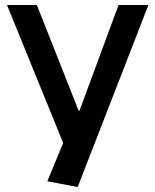

<svg xmlns="http://www.w3.org/2000/svg" viewBox="-20 -560 624 771"><path d="M170 168 252 -30 241 32 8 -540H128L296 -115H299L456 -540H576L292 191Z"/></svg>

Font: Pathway Extreme 72pt SemiBold
Style: Regular
Weight: 600
Designer: Eduardo Rodriguez Tunni
Foundry: Eduardo Rodriguez Tunni
Version: Version 1.001;gftools[0.9.26]